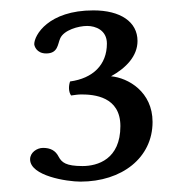

<svg xmlns="http://www.w3.org/2000/svg" viewBox="-20 -708 347 370"><path d="M186 -624C186 -583 159 -557 115 -551C112 -542 112 -531 117 -524C125 -525 130 -526 137 -526C161 -526 212 -522 212 -465C212 -401 168 -388 139 -388C107 -388 99 -395 93 -406C87 -418 77 -423 63 -423C51 -423 38 -414 38 -401C38 -369 109 -358 135 -358C215 -358 274 -404 274 -473C274 -531 227 -558 194 -561C223 -577 245 -600 245 -629C245 -666 212 -688 160 -688C73 -688 46 -640 46 -623C46 -620 50 -605 69 -605C92 -605 91 -623 96 -634C103 -650 131 -658 148 -658C164 -658 186 -650 186 -624Z"/></svg>

Font: Libertinus Serif Display
Style: Regular
Weight: 400
Designer: Philipp H. Poll, Khaled Hosny
Foundry: Caleb Maclennan
Version: Version 7.050;RELEASE